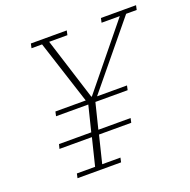

<svg xmlns="http://www.w3.org/2000/svg" viewBox="-124 -819 931 940"><g transform="rotate(-20 341.0 -349.0)"><path d="M128 -23H223L258 -165H89L95 -188H263L296 -321H128L133 -344H291L184 -675H129L134 -698H321L316 -675H221L323 -352H326L589 -675H494L499 -698H682L677 -675H622L350 -344H506L501 -321H333L300 -188H468L463 -165H295L260 -23H355L350 0H123Z"/></g></svg>

Font: IBM Plex Serif ExtraLight
Style: Italic
Weight: 200
Italic angle: -14°
Designer: Mike Abbink, Paul van der Laan, Pieter van Rosmalen
Foundry: Bold Monday
Version: Version 2.5